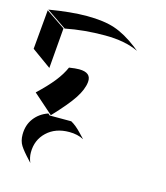

<svg xmlns="http://www.w3.org/2000/svg" viewBox="-170 -914 825 955"><g transform="rotate(15 242.5 -436.5)"><path d="M271 -756Q375 -756 444 -723L424 -739Q360 -788 303 -807Q246 -826 160 -826Q77 -826 -35 -807L68 -737Q163 -756 271 -756ZM45 -528 62 -736 -37 -803 -55 -600ZM249 -510Q254 -560 190 -560Q171 -560 139 -555Q123 -518 92.5 -479.5Q62 -441 11 -393L113 -303Q184 -378 214.5 -424.5Q245 -471 249 -510ZM219 -300H108L99 -308Q55 -293 28.5 -258Q2 -223 2 -174Q2 -141 16.5 -118Q31 -95 66 -58L76 -47Q65 -72 65 -99Q65 -163 109 -204.5Q153 -246 224 -246Q267 -246 299 -229L275 -254Q245 -286 219 -300Z"/></g></svg>

Font: FFF_HK Layer Middle
Style: Regular
Weight: 400
Italic angle: -5°
Designer: bBox Type GmbH
Foundry: bBox Type GmbH
Version: Version 0.002